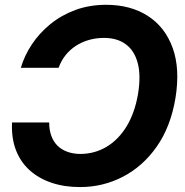

<svg xmlns="http://www.w3.org/2000/svg" viewBox="-20 -757 759 787"><path d="M415 -737.3Q514.6 -737.3 585.4 -692.1Q656.2 -647 687.5 -561.3Q718.8 -475.6 699.2 -355Q679.7 -237.8 622.6 -156.2Q565.4 -74.7 483.6 -32.5Q401.9 9.8 308.1 9.8Q243.2 9.8 190.7 -8.1Q138.2 -25.9 100.8 -59.8Q63.5 -93.8 44.9 -142.8Q26.4 -191.9 29.3 -254.9H181.6Q181.6 -224.6 190.2 -200.7Q198.7 -176.8 215.3 -160.2Q231.9 -143.6 256.1 -134.8Q280.3 -126 310.5 -126Q368.7 -126.5 417.2 -155.5Q465.8 -184.6 499.3 -239.7Q532.7 -294.9 545.9 -372.6Q558.1 -448.2 544.4 -499Q530.8 -549.8 495.4 -575.7Q460 -601.6 406.7 -601.6Q374 -601.6 344.7 -593.3Q315.4 -585 291 -569.1Q266.6 -553.2 248.5 -530.5Q230.5 -507.8 220.2 -479H65.4Q80.1 -529.3 110.8 -575.4Q141.6 -621.6 186.5 -658.2Q231.4 -694.8 289.1 -716.1Q346.7 -737.3 415 -737.3Z"/></svg>

Font: Inter Tight
Style: Bold Italic
Weight: 700
Italic angle: -9.39999°
Designer: Rasmus Andersson
Foundry: rsms
Version: Version 3.004